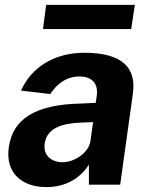

<svg xmlns="http://www.w3.org/2000/svg" viewBox="-20 -756 600 786"><path d="M170 10C242 10 305 -21 344 -82V0H472L524 -373C538 -473 488 -540 325 -540C202 -540 108 -480 66 -385L186 -371C220 -424 264 -443 304 -443C358 -443 383 -413 376 -363L372 -335L309 -332C123 -328 32 -268 16 -153C1 -48 70 10 170 10ZM169 -736 156 -637H517L532 -736ZM236 -92C190 -92 156 -120 163 -168C172 -235 240 -251 309 -254L361 -256L350 -177C343 -133 288 -92 236 -92Z"/></svg>

Font: Cheyenne Sans
Style: Bold Italic
Weight: 700
Italic angle: -8.13011°
Designer: The Public Sans project authors (U.S. Web Design System), Libre Franklin designed by Pablo Impallari and Rodrigo Fuenzal
Foundry: The Cheyenne Sans Project Authors
Version: Version 2.007